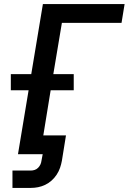

<svg xmlns="http://www.w3.org/2000/svg" viewBox="-20 -755 640 940"><path d="M41 165V80H131Q140 80 149.5 77Q159 74 166.5 66.5Q174 59 178 50Q182 41 183 32L189 0H68L120 -313H33V-392H133L190 -735H590L575 -643H283L241 -392H341V-313H228L192 -92H303L283 32Q280 49 274 66.5Q268 84 257.5 100Q247 116 232.5 129Q218 142 201 150Q184 158 166.5 161.5Q149 165 131 165Z"/></svg>

Font: Iosevka Curly SmBdExObl
Style: Regular
Weight: 600
Width: 7
Italic angle: -9°
Monospace: yes
Designer: Belleve Invis
Foundry: Belleve Invis
Version: Version 11.1.0; ttfautohint (v1.8.3)